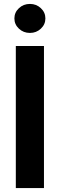

<svg xmlns="http://www.w3.org/2000/svg" viewBox="-20 -963 306 983"><path d="M205.1 -727.5V0H61V-727.5ZM133.3 -794.4Q100.1 -794.4 76.9 -816.2Q53.7 -837.9 53.7 -868.7Q53.7 -899.4 76.9 -921.1Q100.1 -942.9 133.3 -942.9Q166 -942.9 189.2 -921.1Q212.4 -899.4 212.4 -868.7Q212.4 -837.9 189.2 -816.2Q166 -794.4 133.3 -794.4Z"/></svg>

Font: Inter Cardless Tabular Bold
Style: Bold
Weight: 700
Designer: Rasmus Andersson
Foundry: rsms
Version: Version 4.000;git-4fc901f